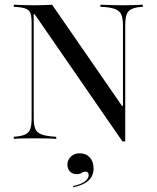

<svg xmlns="http://www.w3.org/2000/svg" viewBox="-20 -591 667 817"><path d="M500.8 10.5 127.4 -530.6H123.4V-90.3Q123.4 -60.5 129.8 -43.5Q136.3 -26.6 156.9 -19Q177.4 -11.3 219.4 -8.9V0Q203.2 -1.6 175.4 -2Q147.6 -2.4 121 -2.4Q97.6 -2.4 75.4 -2Q53.2 -1.6 38.7 0V-8.9Q71.8 -11.3 87.9 -19Q104 -26.6 109.3 -43.5Q114.5 -60.5 114.5 -89.5V-492.7Q114.5 -521.8 109.3 -535.5Q104 -549.2 87.9 -554.8Q71.8 -560.5 38.7 -562.1V-571Q54 -570.2 78.2 -569.4Q102.4 -568.5 128.2 -568.5Q149.2 -568.5 168.1 -569.4Q187.1 -570.2 201.6 -571L499.2 -140.3H503.2V-480.6Q503.2 -510.5 496.8 -527.4Q490.3 -544.4 469.8 -552.4Q449.2 -560.5 407.3 -562.1V-571Q423.4 -570.2 451.2 -569.4Q479 -568.5 505.6 -568.5Q529.8 -568.5 552 -569.4Q574.2 -570.2 587.9 -571V-562.1Q556.5 -560.5 539.9 -552.4Q523.4 -544.4 518.1 -527.8Q512.9 -511.3 512.9 -481.5V10.5ZM291.9 205.6 290.3 200.8Q321.8 194.4 339.5 182.3Q357.3 170.2 357.3 154Q357.3 139.5 344.4 139.5Q335.5 139.5 327.4 144.8Q319.4 150 305.6 150Q288.7 150 277.8 138.7Q266.9 127.4 266.9 109.7Q266.9 89.5 281.5 75.4Q296 61.3 319.4 61.3Q346 61.3 362.1 79Q378.2 96.8 378.2 125.8Q378.2 158.1 356 177.8Q333.9 197.6 291.9 205.6Z"/></svg>

Font: Playfair 144pt
Style: Regular
Weight: 400
Designer: Claus Eggers Sørensen
Foundry: Claus Eggers Sørensen
Version: Version 2.001;gftools[0.9.30]